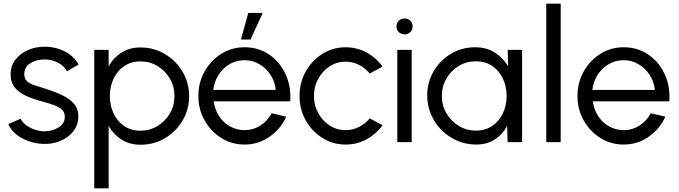

<svg xmlns="http://www.w3.org/2000/svg" viewBox="-20 -770 3676 1040"><path d="M213.5 9.5Q172.5 8 134 -5.8Q95.5 -19.5 66.8 -43.2Q38 -67 25 -98L92 -127Q100 -108.5 120.2 -93Q140.5 -77.5 167.2 -68.2Q194 -59 220.5 -59Q263.5 -59 297.2 -79.8Q331 -100.5 331 -137Q331 -163 313.8 -177.8Q296.5 -192.5 270.2 -201.5Q244 -210.5 217 -218Q164.5 -231.5 124 -249.5Q83.5 -267.5 60.5 -295.5Q37.5 -323.5 37.5 -367Q37.5 -413 63.5 -446.8Q89.5 -480.5 131.2 -498.8Q173 -517 221 -517Q282 -517 332 -490.8Q382 -464.5 405.5 -420.5L342.5 -383.5Q329.5 -411.5 295.8 -429.5Q262 -447.5 226 -448Q180 -449 145.8 -428.5Q111.5 -408 111.5 -368.5Q111.5 -342 127.8 -328.5Q144 -315 171.2 -306.8Q198.5 -298.5 231 -288Q276.5 -273.5 316.2 -254.8Q356 -236 380.5 -208Q405 -180 404 -138Q404 -92.5 377 -58.5Q350 -24.5 306.5 -6.5Q263 11.5 213.5 9.5Z M568.5 250H490.5V-500H568.5V-411Q594 -457 637.8 -485Q681.5 -513 741.5 -513Q796 -513 843.5 -492.5Q891 -472 927.2 -435.8Q963.5 -399.5 984 -352Q1004.5 -304.5 1004.5 -250Q1004.5 -177 969 -117Q933.5 -57 873.8 -21.5Q814 14 741.5 14Q681.5 14 637.8 -14.2Q594 -42.5 568.5 -88ZM740.5 -437.5Q690.5 -437.5 653.2 -412.2Q616 -387 595.5 -344.5Q575 -302 575 -250Q575 -198.5 595.2 -155.8Q615.5 -113 652.5 -87.5Q689.5 -62 740.5 -62Q790.5 -62 832.5 -87Q874.5 -112 899.8 -154.8Q925 -197.5 925 -250Q925 -301.5 900.2 -344Q875.5 -386.5 833.5 -412Q791.5 -437.5 740.5 -437.5Z M1304.5 13Q1235.5 13 1178.8 -22.5Q1122 -58 1088.2 -117.8Q1054.5 -177.5 1054.5 -250Q1054.5 -323 1088.2 -383Q1122 -443 1178.8 -478.5Q1235.5 -514 1304.5 -514Q1379.5 -514 1437.2 -475Q1495 -436 1526.2 -369.5Q1557.5 -303 1552 -221H1137.5Q1143.5 -176.5 1166.5 -141.2Q1189.5 -106 1225.2 -85.8Q1261 -65.5 1304.5 -65Q1351.5 -65 1389.8 -89.5Q1428 -114 1451.5 -156.5L1530.5 -138Q1500.5 -71.5 1440 -29.2Q1379.5 13 1304.5 13ZM1135 -283H1473.5Q1469.5 -327 1446 -363.5Q1422.5 -400 1385.5 -422Q1348.5 -444 1304.5 -444Q1260.5 -444 1223.8 -422.5Q1187 -401 1163.8 -364.5Q1140.5 -328 1135 -283ZM1285 -556 1325 -700H1403L1337 -556Z M1982.5 -129 2052 -91.5Q2018 -44 1965.8 -15.5Q1913.5 13 1852.5 13Q1783.5 13 1726.8 -22.5Q1670 -58 1636.2 -117.8Q1602.5 -177.5 1602.5 -250Q1602.5 -323 1636.2 -383Q1670 -443 1726.8 -478.5Q1783.5 -514 1852.5 -514Q1913.5 -514 1965.8 -485.5Q2018 -457 2052 -409L1982.5 -371.5Q1958 -402.5 1923.2 -419.2Q1888.5 -436 1852.5 -436Q1804 -436 1765 -410.2Q1726 -384.5 1703.2 -342.2Q1680.5 -300 1680.5 -250Q1680.5 -199.5 1703.5 -157.5Q1726.5 -115.5 1765.8 -90.2Q1805 -65 1852.5 -65Q1891 -65 1925.2 -82.8Q1959.5 -100.5 1982.5 -129Z M2132 -500H2210V0H2132ZM2171.5 -584Q2153 -584 2140.2 -596.2Q2127.5 -608.5 2127.5 -627Q2127.5 -645.5 2140.2 -657.8Q2153 -670 2171.5 -670Q2189.5 -670 2202.2 -657.8Q2215 -645.5 2215 -627Q2215 -608.5 2202.5 -596.2Q2190 -584 2171.5 -584Z M2730 -500H2808V0H2729.5L2727 -88Q2703 -42.5 2660.5 -14.8Q2618 13 2559.5 13Q2504.5 13 2456.5 -7.8Q2408.5 -28.5 2372 -65Q2335.5 -101.5 2314.8 -149.8Q2294 -198 2294 -253Q2294 -325 2329 -384.2Q2364 -443.5 2423 -478.8Q2482 -514 2554 -514Q2615 -514 2660 -485.5Q2705 -457 2732.5 -411ZM2558 -62.5Q2609 -62.5 2646.2 -88Q2683.5 -113.5 2703.8 -156Q2724 -198.5 2724 -250Q2724 -302.5 2703.5 -345.2Q2683 -388 2645.8 -413Q2608.5 -438 2558 -438Q2506.5 -438 2464.8 -412.8Q2423 -387.5 2398.2 -344.8Q2373.5 -302 2373.5 -250Q2373.5 -197.5 2399 -155Q2424.5 -112.5 2466.2 -87.5Q2508 -62.5 2558 -62.5Z M2939 0V-750H3017V0Z M3358 13Q3289 13 3232.2 -22.5Q3175.5 -58 3141.8 -117.8Q3108 -177.5 3108 -250Q3108 -323 3141.8 -383Q3175.5 -443 3232.2 -478.5Q3289 -514 3358 -514Q3433 -514 3490.8 -475Q3548.5 -436 3579.8 -369.5Q3611 -303 3605.5 -221H3191Q3197 -176.5 3220 -141.2Q3243 -106 3278.8 -85.8Q3314.5 -65.5 3358 -65Q3405 -65 3443.2 -89.5Q3481.5 -114 3505 -156.5L3584 -138Q3554 -71.5 3493.5 -29.2Q3433 13 3358 13ZM3188.5 -283H3527Q3523 -327 3499.5 -363.5Q3476 -400 3439 -422Q3402 -444 3358 -444Q3314 -444 3277.2 -422.5Q3240.5 -401 3217.2 -364.5Q3194 -328 3188.5 -283Z"/></svg>

Font: Urbanist
Style: Regular
Weight: 400
Designer: Corey Hu
Foundry: Corey Hu
Version: Version 1.330; ttfautohint (v1.8.4.7-5d5b)